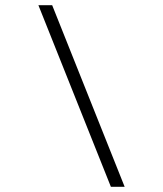

<svg xmlns="http://www.w3.org/2000/svg" viewBox="-20 -719 627 739"><path d="M459.8 0 180.8 -699H127.8L406.8 0Z"/></svg>

Font: Emberly Black
Style: Italic
Weight: 900
Italic angle: -12°
Designer: Rajesh Rajput
Foundry: Rajesh Rajput
Version: Version 1.000